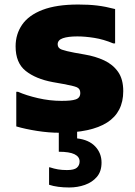

<svg xmlns="http://www.w3.org/2000/svg" viewBox="-20 -579 598 849"><path d="M52 -173H60Q96 -157 148 -145Q200 -133 252 -133Q274 -133 289.5 -134.5Q305 -136 315 -139.5Q325 -143 330 -150Q335 -157 335 -168Q335 -187 319 -193.5Q303 -200 258 -208L213 -216Q138 -230 93.5 -265.5Q49 -301 49 -374Q49 -428 78 -470Q107 -512 168.5 -535.5Q230 -559 326 -559Q373 -559 410 -554.5Q447 -550 489 -539V-387H481Q438 -405 397 -411.5Q356 -418 322 -418Q281 -418 258 -410Q235 -402 235 -383Q235 -366 253.5 -359.5Q272 -353 309 -346L354 -338Q402 -330 440.5 -312Q479 -294 502 -261.5Q525 -229 525 -176Q525 -83 454 -37.5Q383 8 242 8Q196 8 144.5 0Q93 -8 52 -20ZM321 -24V33Q373 39 401 68.5Q429 98 429 140Q429 179 408.5 203Q388 227 355.5 238.5Q323 250 286 250Q260 250 237.5 247Q215 244 197 238V161H201Q219 167 236.5 170Q254 173 276 173Q308 173 320 162.5Q332 152 332 135Q332 114 309.5 103Q287 92 240 92V-24Z"/></svg>

Font: Kufam ExtraBold
Style: Regular
Weight: 800
Designer: Wael Morcos, Artur Schmal
Foundry: Original Type
Version: Version 1.300; ttfautohint (v1.8.3)